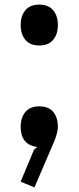

<svg xmlns="http://www.w3.org/2000/svg" viewBox="-20 -630 342 836"><path d="M232 -521Q232 -481 211.5 -456.5Q191 -432 151 -432Q111 -432 90.5 -456.5Q70 -481 70 -521Q70 -561 90.5 -585.5Q111 -610 151 -610Q191 -610 211.5 -585.5Q232 -561 232 -521ZM232 -78Q232 -65 227.5 -48.5Q223 -32 218 -19L130 186L70 161L128 22L142 10Q105 5 87.5 -17.5Q70 -40 70 -78Q70 -118 90.5 -142.5Q111 -167 151 -167Q192 -167 212 -142.5Q232 -118 232 -78Z"/></svg>

Font: Sinkin Sans 500 Medium
Style: 500 Medium
Weight: 500
Designer: Keith Bates
Foundry: K-Type
Version: Sinkin Sans (version 1.0)  by Keith Bates   •   © 2014   www